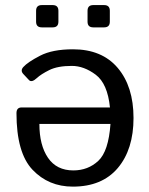

<svg xmlns="http://www.w3.org/2000/svg" viewBox="-20 -711 576 740"><path d="M141.1 -605.5Q119.1 -605.5 119.1 -627.4V-669.4Q119.1 -691.4 141.1 -691.4H183.1Q205.1 -691.4 205.1 -669.4V-627.4Q205.1 -605.5 183.1 -605.5ZM339.4 -605.5Q317.4 -605.5 317.4 -627.4V-669.4Q317.4 -691.4 339.4 -691.4H381.3Q403.3 -691.4 403.3 -669.4V-627.4Q403.3 -605.5 381.3 -605.5ZM43.5 -274.9Q43.5 -296.9 63.5 -296.9H403.8Q394.5 -388.7 349.1 -422.9Q303.7 -457 256.8 -457Q202.1 -457 169.9 -440.9Q137.7 -424.8 122.1 -410.2Q102.1 -391.6 91.8 -402.3L69.8 -425.8Q57.6 -439 69.8 -452.6Q86.9 -471.7 134.5 -496.3Q182.1 -521 261.2 -521Q373 -521 433.8 -449.2Q494.6 -377.4 494.6 -256.3Q494.6 -135.3 434.1 -63.5Q373.5 8.3 260.7 8.3Q167 8.3 105.2 -56.9Q43.5 -122.1 43.5 -274.9ZM131.8 -233.4Q131.8 -151.4 165 -102.8Q198.2 -54.2 262.7 -54.2Q319.3 -54.2 358.9 -91.1Q398.4 -127.9 405.8 -233.4Z"/></svg>

Font: Istok Web
Style: Regular
Weight: 400
Designer: Andrey V. Panov
Foundry: Andrey V. Panov
Version: Version 1.0.2g